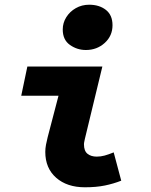

<svg xmlns="http://www.w3.org/2000/svg" viewBox="-20 -782 640 814"><path d="M340 12Q264 12 218 -28.5Q172 -69 172 -138Q172 -153 175 -168.5Q178 -184 182 -200L228 -376H70L96 -500H414L340 -194Q339 -188 337.5 -182Q336 -176 336 -170Q336 -142 351 -130Q366 -118 390 -118Q407 -118 423.5 -122.5Q440 -127 462 -136L494 -16Q461 -3 424.5 4.5Q388 12 340 12ZM344 -570Q307 -570 276.5 -591.5Q246 -613 246 -657Q246 -685 261 -709Q276 -733 301.5 -747.5Q327 -762 358 -762Q401 -762 429 -740Q457 -718 457 -675Q457 -630 424 -600Q391 -570 344 -570Z"/></svg>

Font: Source Code Pro ExtraLight Black
Style: Italic
Weight: 900
Italic angle: -11°
Monospace: yes
Version: Version 1.016;hotconv 1.0.116;makeotfexe 2.5.65601